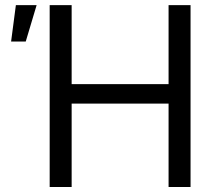

<svg xmlns="http://www.w3.org/2000/svg" viewBox="-20 -748 854 768"><path d="M178.7 -727.5H266.6V-411.6H654.3V-727.5H742.2V0H654.3V-333.5H266.6V0H178.7ZM43.5 -727.5H126.5L83 -582H24.4Z"/></svg>

Font: Intratopia Thin
Style: Regular
Weight: 100
Designer: Rasmus Andersson
Foundry: rsms
Version: Version 3.000;Glyphs 3.2.3 (3260)